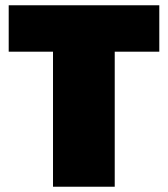

<svg xmlns="http://www.w3.org/2000/svg" viewBox="-20 -708 637 728"><path d="M181 0V-512H13V-688H584V-512H415V0Z"/></svg>

Font: Saira Black
Style: Regular
Weight: 900
Designer: Hector Gatti with collaboration of the Omnibus-Type team
Foundry: Omnibus-Type
Version: Version 1.100; ttfautohint (v1.8.3)